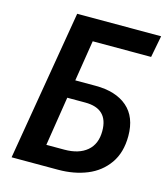

<svg xmlns="http://www.w3.org/2000/svg" viewBox="-108 -802 770 886"><g transform="rotate(15 277.0 -359.0)"><path d="M151 -718H552L532 -614H253L222 -419H319Q416 -419 470.5 -372Q525 -325 525 -234Q525 -155 488 -102.5Q451 -50 389.5 -25Q328 0 252 0H30ZM403 -225Q403 -332 293 -332H207L170 -97H256Q325 -97 364 -130Q403 -163 403 -225Z"/></g></svg>

Font: Nebula Sans Semibold
Style: Regular
Weight: 600
Italic angle: -9°
Designer: Paul D. Hunt for Adobe (as Source Sans)
Foundry: Nebula Entertainment & Broadcasting LLC
Version: Version 1.010